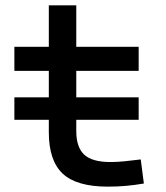

<svg xmlns="http://www.w3.org/2000/svg" viewBox="-20 -694 626 724"><path d="M34.2 -242.2V-327.1H502.9V-242.2ZM386.7 9.8Q269 9.8 216.6 -39.1Q164.1 -87.9 164.1 -195.3V-283.2H267.6V-200.2Q267.6 -138.7 297.6 -110.8Q327.6 -83 396.5 -83Q420.9 -83 448.2 -85.7Q475.6 -88.4 510.7 -92.8L522.5 -2Q488.3 3.9 455.8 6.8Q423.3 9.8 386.7 9.8ZM164.1 -244.1V-673.8H267.6V-244.1ZM34.2 -426.8V-517.6H502.9V-426.8Z"/></svg>

Font: Cascadia Code
Style: Regular
Weight: 400
Designer: Aaron Bell
Foundry: Saja Typeworks
Version: Version 2404.023